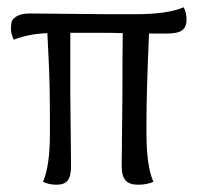

<svg xmlns="http://www.w3.org/2000/svg" viewBox="-20 -504 552 527"><path d="M173 -244 175 -49Q175 -21 166 -9Q157 3 135.5 3Q114 3 98 -5Q117 -48 117 -138V-169Q117 -276 113.5 -341.5Q110 -407 110 -413Q58 -411 18 -395Q10 -411 10 -424.5Q10 -438 12.5 -445.5Q15 -453 27 -460Q39 -467 62 -467L280 -465H351Q441 -465 484 -484Q492 -470 492 -450Q492 -430 480 -421Q468 -412 440 -412H389Q382 -251 382 -169V-138Q382 -48 401 -5Q383 3 359 3Q335 3 324.5 -9Q314 -21 314 -49L316 -244Q316 -370 317 -413Q293 -414 249 -414H173Z"/></svg>

Font: Overlock
Style: Regular
Weight: 400
Designer: Dario Muhafara
Foundry: Dario Manuel Muhafara
Version: Version 1.002